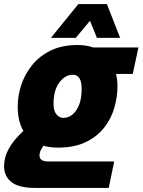

<svg xmlns="http://www.w3.org/2000/svg" viewBox="-53 -773 700 943"><path d="M120 150Q40 150 3.5 121.5Q-33 93 -33 42Q-33 -43 62 -130Q34 -177 34 -250Q34 -303 51.5 -356Q69 -409 105 -453.5Q141 -498 196.5 -525Q252 -552 328 -552Q370 -552 404 -540H627L599 -410H517Q524 -381 524 -349Q524 -297 508.5 -243.5Q493 -190 458.5 -146Q424 -102 368 -75Q312 -48 232 -48Q193 -48 161 -57Q152 -46 146.5 -34Q141 -22 141 -10Q141 20 183 20H508L481 150ZM258 -194Q296 -194 322 -232Q348 -270 348 -337Q348 -406 304 -406Q267 -406 238.5 -368Q210 -330 210 -262Q210 -228 224.5 -211Q239 -194 258 -194ZM197 -587 332 -753H472L537 -587H423L389 -671L319 -587Z"/></svg>

Font: Geist Mono Black
Style: Italic
Weight: 900
Italic angle: -12°
Monospace: yes
Designer: Basement.studio, Andrés Briganti, Mateo Zaragoza
Foundry: Basement.studio, Vercel, Andrés Briganti, Guido Ferreyra, Mateo Zaragoza
Version: Version 1.500; ttfautohint (v1.8.4.7-5d5b)